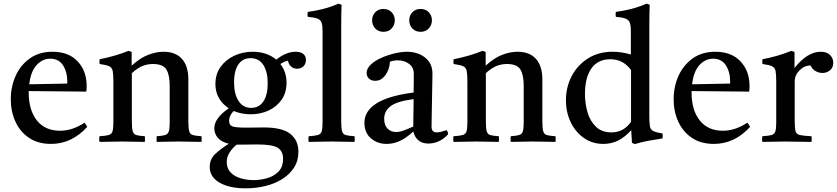

<svg xmlns="http://www.w3.org/2000/svg" viewBox="-20 -775 4577 1050"><path d="M259 12Q188 12 139 -21Q90 -54 64.5 -109.5Q39 -165 39 -232Q39 -301 65.5 -360Q92 -419 143 -455.5Q194 -492 267 -492Q355 -492 404.5 -439.5Q454 -387 454 -304Q454 -294 453.5 -286.5Q453 -279 452 -274L137 -277Q137 -273 137 -270Q137 -172 182 -116Q227 -60 308 -60Q376 -60 442 -104Q452 -92 457 -81Q372 12 259 12ZM140 -314 347 -318Q348 -320 348 -323.5Q348 -327 348 -328Q348 -382 324.5 -418Q301 -454 255 -454Q212 -454 180 -419Q148 -384 140 -314Z M837 1Q835 -15 837 -30Q868 -32 883 -36.5Q898 -41 903 -56Q908 -71 908 -104V-306Q908 -366 889.5 -395.5Q871 -425 816 -425Q787 -425 760 -414.5Q733 -404 701 -375V-114Q701 -75 705.5 -58Q710 -41 725 -36.5Q740 -32 772 -30Q774 -15 772 1Q744 1 713.5 0Q683 -1 648 -1Q616 -1 585 0Q554 1 524 1Q521 -15 524 -30Q558 -32 574 -36.5Q590 -41 595 -56Q600 -71 600 -104V-328Q600 -367 596.5 -386Q593 -405 577.5 -412.5Q562 -420 525 -425Q522 -439 525 -451Q611 -468 683 -497L700 -491V-416Q746 -458 790 -475Q834 -492 874 -492Q940 -492 975 -453Q1010 -414 1010 -341V-114Q1010 -75 1014.5 -58Q1019 -41 1034 -36.5Q1049 -32 1082 -30Q1084 -15 1082 1Q1052 1 1023.5 0Q995 -1 957 -1Q920 -1 892.5 0Q865 1 837 1Z M1323 255Q1235 255 1181 224Q1127 193 1127 138Q1127 95 1157 67Q1187 39 1231 11Q1192 2 1172 -20.5Q1152 -43 1152 -74Q1152 -128 1231 -183Q1198 -204 1178 -237.5Q1158 -271 1158 -315Q1158 -370 1186.5 -409.5Q1215 -449 1261.5 -470.5Q1308 -492 1361 -492Q1439 -492 1491 -449Q1545 -492 1597 -492Q1623 -492 1638 -480.5Q1653 -469 1653 -447Q1653 -425 1639 -412Q1625 -399 1605 -399Q1586 -399 1572.5 -410.5Q1559 -422 1555 -443Q1541 -440 1532.5 -436Q1524 -432 1513 -425Q1547 -382 1547 -323Q1547 -268 1520 -229.5Q1493 -191 1448.5 -170.5Q1404 -150 1351 -150Q1301 -150 1258 -168Q1233 -143 1233 -115Q1233 -90 1252 -83.5Q1271 -77 1322 -77Q1345 -77 1377 -77.5Q1409 -78 1424 -78Q1524 -78 1568 -42.5Q1612 -7 1612 55Q1612 104 1588 141.5Q1564 179 1523 204.5Q1482 230 1430.5 242.5Q1379 255 1323 255ZM1274 16Q1220 61 1220 111Q1220 146 1241 168Q1262 190 1296 200Q1330 210 1368 210Q1402 210 1439 200Q1476 190 1502 164.5Q1528 139 1528 93Q1528 51 1498.5 33Q1469 15 1389 15Q1370 15 1342 15.5Q1314 16 1280 16Q1277 16 1274 16ZM1353 -185Q1397 -185 1420.5 -220.5Q1444 -256 1444 -319Q1444 -383 1420 -420Q1396 -457 1350 -457Q1307 -457 1283.5 -422.5Q1260 -388 1260 -325Q1260 -261 1284.5 -223Q1309 -185 1353 -185Z M1919 1Q1890 1 1860 0Q1830 -1 1793 -1Q1756 -1 1727 0Q1698 1 1668 1Q1665 -15 1668 -30Q1702 -32 1718 -36.5Q1734 -41 1739 -56Q1744 -71 1744 -104V-605Q1744 -636 1738.5 -651.5Q1733 -667 1715.5 -673.5Q1698 -680 1663 -683Q1660 -696 1663 -710Q1703 -715 1745 -725.5Q1787 -736 1831 -755L1848 -749Q1847 -727 1846.5 -699Q1846 -671 1846 -638V-114Q1846 -75 1850.5 -58Q1855 -41 1870.5 -36.5Q1886 -32 1919 -30Q1921 -15 1919 1Z M2323 10Q2257 10 2240 -56Q2169 12 2095 12Q2044 12 2008.5 -18.5Q1973 -49 1973 -103Q1973 -235 2242 -269Q2242 -293 2242.5 -318Q2243 -343 2243 -371Q2243 -406 2217.5 -425.5Q2192 -445 2156 -445Q2130 -445 2112 -437Q2112 -414 2102 -390Q2092 -366 2074.5 -349.5Q2057 -333 2032 -333Q2010 -333 1997.5 -345.5Q1985 -358 1985 -376Q1985 -400 2007.5 -421.5Q2030 -443 2065 -458.5Q2100 -474 2138 -483Q2176 -492 2206 -492Q2243 -492 2274.5 -478.5Q2306 -465 2325.5 -438.5Q2345 -412 2345 -373Q2345 -349 2344 -310.5Q2343 -272 2342.5 -228.5Q2342 -185 2341 -146Q2340 -107 2340 -83Q2340 -51 2368 -51Q2386 -51 2423 -63Q2427 -58 2428.5 -52Q2430 -46 2431 -41Q2406 -14 2378.5 -2Q2351 10 2323 10ZM2240 -83 2242 -233Q2150 -221 2115.5 -194Q2081 -167 2081 -125Q2081 -90 2099.5 -71.5Q2118 -53 2146 -53Q2164 -53 2186.5 -61Q2209 -69 2240 -83ZM2015 -664Q2015 -690 2032 -708Q2049 -726 2077 -726Q2105 -726 2122 -708Q2139 -690 2139 -664Q2139 -638 2122 -619.5Q2105 -601 2077 -601Q2049 -601 2032 -619.5Q2015 -638 2015 -664ZM2218 -664Q2218 -690 2235 -708Q2252 -726 2280 -726Q2308 -726 2325 -708Q2342 -690 2342 -664Q2342 -638 2325 -619.5Q2308 -601 2280 -601Q2252 -601 2235 -619.5Q2218 -638 2218 -664Z M2773 1Q2771 -15 2773 -30Q2804 -32 2819 -36.5Q2834 -41 2839 -56Q2844 -71 2844 -104V-306Q2844 -366 2825.5 -395.5Q2807 -425 2752 -425Q2723 -425 2696 -414.5Q2669 -404 2637 -375V-114Q2637 -75 2641.5 -58Q2646 -41 2661 -36.5Q2676 -32 2708 -30Q2710 -15 2708 1Q2680 1 2649.5 0Q2619 -1 2584 -1Q2552 -1 2521 0Q2490 1 2460 1Q2457 -15 2460 -30Q2494 -32 2510 -36.5Q2526 -41 2531 -56Q2536 -71 2536 -104V-328Q2536 -367 2532.5 -386Q2529 -405 2513.5 -412.5Q2498 -420 2461 -425Q2458 -439 2461 -451Q2547 -468 2619 -497L2636 -491V-416Q2682 -458 2726 -475Q2770 -492 2810 -492Q2876 -492 2911 -453Q2946 -414 2946 -341V-114Q2946 -75 2950.5 -58Q2955 -41 2970 -36.5Q2985 -32 3018 -30Q3020 -15 3018 1Q2988 1 2959.5 0Q2931 -1 2893 -1Q2856 -1 2828.5 0Q2801 1 2773 1Z M3452 13 3436 6 3432 -63Q3397 -25 3360.5 -6.5Q3324 12 3280 12Q3218 12 3171.5 -21.5Q3125 -55 3100 -109Q3075 -163 3075 -226Q3075 -299 3106.5 -359Q3138 -419 3195.5 -455.5Q3253 -492 3330 -492Q3353 -492 3378 -488.5Q3403 -485 3430 -477V-605Q3430 -636 3424 -651.5Q3418 -667 3400.5 -673.5Q3383 -680 3348 -683Q3345 -696 3348 -710Q3388 -715 3430 -725.5Q3472 -736 3516 -755L3533 -749Q3532 -727 3531.5 -699Q3531 -671 3531 -638V-142Q3531 -104 3534 -85Q3537 -66 3552 -58.5Q3567 -51 3603 -45Q3606 -32 3603 -18Q3563 -12 3525 -5Q3487 2 3452 13ZM3431 -392Q3388 -451 3318 -451Q3249 -451 3214 -400.5Q3179 -350 3179 -261Q3179 -209 3193 -161Q3207 -113 3239 -82Q3271 -51 3324 -51Q3391 -51 3431 -109Z M3884 12Q3813 12 3764 -21Q3715 -54 3689.5 -109.5Q3664 -165 3664 -232Q3664 -301 3690.5 -360Q3717 -419 3768 -455.5Q3819 -492 3892 -492Q3980 -492 4029.5 -439.5Q4079 -387 4079 -304Q4079 -294 4078.5 -286.5Q4078 -279 4077 -274L3762 -277Q3762 -273 3762 -270Q3762 -172 3807 -116Q3852 -60 3933 -60Q4001 -60 4067 -104Q4077 -92 4082 -81Q3997 12 3884 12ZM3765 -314 3972 -318Q3973 -320 3973 -323.5Q3973 -327 3973 -328Q3973 -382 3949.5 -418Q3926 -454 3880 -454Q3837 -454 3805 -419Q3773 -384 3765 -314Z M4149 1Q4146 -15 4149 -30Q4183 -32 4199 -36.5Q4215 -41 4220 -56Q4225 -71 4225 -104V-328Q4225 -367 4221.5 -386Q4218 -405 4202.5 -412.5Q4187 -420 4150 -425Q4147 -439 4150 -451Q4190 -459 4228 -469.5Q4266 -480 4308 -497L4325 -491V-403Q4395 -492 4468 -492Q4503 -492 4520 -473.5Q4537 -455 4537 -432Q4537 -405 4519 -390.5Q4501 -376 4478 -376Q4459 -376 4440.5 -386Q4422 -396 4413 -417Q4379 -417 4352.5 -390.5Q4326 -364 4326 -329V-114Q4326 -75 4330.5 -58Q4335 -41 4354.5 -36.5Q4374 -32 4418 -30Q4420 -16 4418 1Q4384 1 4348 0Q4312 -1 4274 -1Q4237 -1 4208.5 0Q4180 1 4149 1Z"/></svg>

Font: Tiro Devanagari Sanskrit
Style: Regular
Weight: 400
Designer: Devanagari: John Hudson & Fiona Ross. Latin: John Hudson.
Foundry: Tiro Typeworks Ltd.
Version: Version 1.52